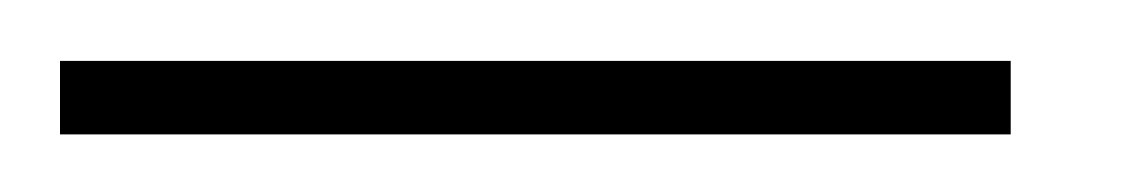

<svg xmlns="http://www.w3.org/2000/svg" viewBox="-20 28 381 64"><path d="M0 72.8V48.3H316.9V72.8Z"/></svg>

Font: FS Mondwest Regular
Style: Regular
Weight: 400
Designer: NZWStudios2024
Foundry: https://fontstruct.com
Version: Version 1.0